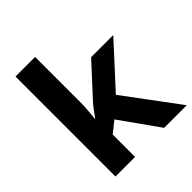

<svg xmlns="http://www.w3.org/2000/svg" viewBox="-206 -896 1032 1032"><g transform="rotate(-45 310.0 -380.0)"><path d="M227 -420Q227 -389 224.5 -358.5Q222 -328 219 -297H221Q236 -318 252 -339.5Q268 -361 286 -380L439 -546H607L390 -309L620 0H448L291 -221L227 -170V0H78V-760H227Z"/></g></svg>

Font: Noto Sans Vithkuqi
Style: Bold
Weight: 700
Version: Version 1.001; ttfautohint (v1.8.4.7-5d5b)